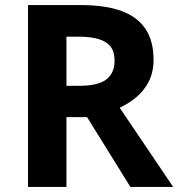

<svg xmlns="http://www.w3.org/2000/svg" viewBox="-20 -734 700 754"><path d="M298 -714Q395 -714 458 -690.5Q521 -667 552 -619.5Q583 -572 583 -500Q583 -451 564.5 -414.5Q546 -378 515.5 -352.5Q485 -327 450 -311L660 0H492L322 -274H241V0H90V-714ZM287 -590H241V-397H290Q365 -397 397.5 -422Q430 -447 430 -496Q430 -530 414.5 -550.5Q399 -571 367.5 -580.5Q336 -590 287 -590Z"/></svg>

Font: Noto Sans Gurmukhi
Style: Regular
Weight: 400
Designer: Jelle Bosma - Monotype Design Team
Foundry: Monotype Imaging Inc.
Version: Version 2.003